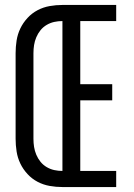

<svg xmlns="http://www.w3.org/2000/svg" viewBox="-20 -755 540 775"><path d="M232 0V-735H449V-670H304V-415H433V-350H304V-65H449V0ZM232 0Q206 0 180.5 -4.5Q155 -9 132 -21Q109 -33 91 -52.5Q73 -72 62 -95Q51 -118 47 -143.5Q43 -169 43 -195V-540Q43 -566 47 -591.5Q51 -617 62 -640Q73 -663 91 -682.5Q109 -702 132 -714Q155 -726 180.5 -730.5Q206 -735 232 -735V-670Q215 -670 199 -666.5Q183 -663 168.5 -654.5Q154 -646 143.5 -633Q133 -620 126.5 -604.5Q120 -589 117.5 -573Q115 -557 115 -540V-195Q115 -178 117.5 -162Q120 -146 126.5 -130.5Q133 -115 143.5 -102Q154 -89 168.5 -80.5Q183 -72 199 -68.5Q215 -65 232 -65Z"/></svg>

Font: Iosevka srxl
Style: Regular
Weight: 400
Monospace: yes
Designer: Belleve Invis
Foundry: Belleve Invis
Version: Version 33.0.1; ttfautohint (v1.8.3)